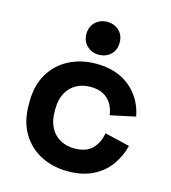

<svg xmlns="http://www.w3.org/2000/svg" viewBox="-109 -802 803 904"><g transform="rotate(15 293.0 -350.0)"><path d="M303 14Q231 14 172.5 -16Q114 -46 80 -103Q46 -160 46 -241V-255Q46 -336 80 -393Q114 -450 172.5 -480Q231 -510 303 -510Q374 -510 425 -485Q476 -460 507.5 -416.5Q539 -373 549 -318L427 -292Q423 -322 409 -346Q395 -370 369.5 -384Q344 -398 306 -398Q268 -398 237.5 -381.5Q207 -365 189.5 -332.5Q172 -300 172 -253V-243Q172 -196 189.5 -163.5Q207 -131 237.5 -114.5Q268 -98 306 -98Q363 -98 392.5 -127.5Q422 -157 430 -205L552 -176Q539 -123 507.5 -79.5Q476 -36 425 -11Q374 14 303 14ZM303 -554Q269 -554 245.5 -576Q222 -598 222 -634Q222 -670 245.5 -692Q269 -714 303 -714Q338 -714 361 -692Q384 -670 384 -634Q384 -598 361 -576Q338 -554 303 -554Z"/></g></svg>

Font: Space Grotesk
Style: Bold
Weight: 700
Designer: Florian Karsten
Foundry: Florian Karsten
Version: Version 2.000